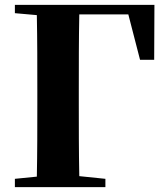

<svg xmlns="http://www.w3.org/2000/svg" viewBox="-20 -767 689 787"><path d="M41 -713 131 -705C133 -602 133 -499 133 -395V-339C133 -245 133 -143 131 -43L41 -34V0H412V-34L305 -45C303 -147 303 -248 303 -340V-395C303 -501 303 -605 305 -708H506L554 -522H612L613 -747H41Z"/></svg>

Font: Noto Serif CJK SC Black
Style: Regular
Weight: 900
Designer: Ryoko NISHIZUKA 西塚涼子 (kana & ideographs); Frank Grießhammer (Latin, Greek & Cyrillic); Wenlong ZHANG 张文龙 (bopomofo); San
Foundry: Adobe
Version: Version 2.001;hotconv 1.1.0;makeotfexe 2.6.0